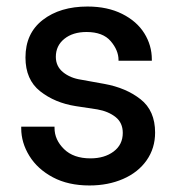

<svg xmlns="http://www.w3.org/2000/svg" viewBox="-20 -561 535 588"><path d="M45 -168V-173H147V-169Q147 -133 176 -104.5Q205 -76 257 -76Q300 -76 328 -97Q356 -118 356 -154Q356 -185 334 -202.5Q312 -220 278 -226L212 -236Q148 -246 103 -281.5Q58 -317 58 -385Q58 -459 111 -500Q164 -541 248 -541Q309 -541 354 -518.5Q399 -496 422 -459Q445 -422 445 -379V-375H343V-377Q343 -407 319 -435Q295 -463 245 -463Q203 -463 177 -442Q151 -421 151 -387Q151 -358 173 -340Q195 -322 228 -317L300 -304Q366 -292 410.5 -257Q455 -222 455 -155Q455 -107 429 -70Q403 -33 357 -13Q311 7 254 7Q189 7 142 -18Q95 -43 70 -83.5Q45 -124 45 -168Z"/></svg>

Font: Be Vietnam Medium
Style: Regular
Weight: 500
Designer: Gabriel Lam
Foundry: TypeRant
Version: Version 4.000